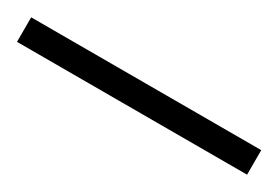

<svg xmlns="http://www.w3.org/2000/svg" viewBox="-12 -40 443 305"><g transform="rotate(30 209.0 112.5)"><path d="M420 135H-2V90H420Z"/></g></svg>

Font: Noto Sans Arabic UI Lt
Style: Regular
Weight: 300
Designer: Monotype Design Team, Nadine Chahine and Nizar Qandah
Foundry: Monotype Imaging Inc.
Version: Version 2.010; ttfautohint (v1.8.4.7-5d5b)